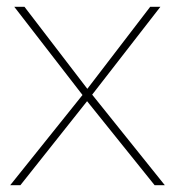

<svg xmlns="http://www.w3.org/2000/svg" viewBox="-20 -545 515 565"><path d="M230 -255 227 -260 22 -525H52L239 -281L246 -273L465 0H435ZM228 -272 244 -257 40 0H10ZM235 -281 422 -525H452L247 -261Z"/></svg>

Font: Easer Grotesk Variable
Style: Regular
Weight: 400
Designer: Boardeaser, Bonnie Shaver-Troup, Thomas Jockin
Foundry: Lexend
Version: Version 1.001;Glyphs 3.1.2 (3151)